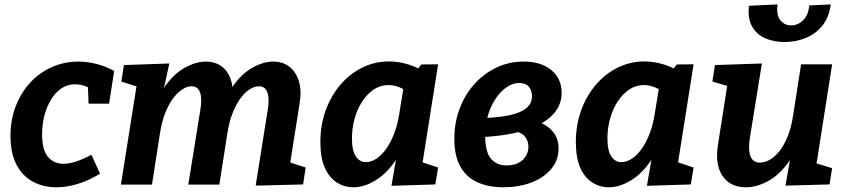

<svg xmlns="http://www.w3.org/2000/svg" viewBox="-20 -820 3760 853"><path d="M230.8 12.1Q173.6 12.1 127.2 -12.3Q80.9 -36.7 53.7 -87.5Q26.6 -138.3 26.6 -216.1Q26.6 -288.2 50.2 -348.9Q73.8 -409.6 114.9 -453.7Q156 -497.8 210.8 -522.1Q265.6 -546.4 328.1 -546.4Q366.3 -546.4 406.7 -536.4Q447.2 -526.4 487.3 -505.1L464.6 -359.5H373.6L370.1 -440.9L383.6 -426.5Q347.1 -445.6 313.9 -445.6Q279.6 -445.6 252.3 -427Q225 -408.5 206.2 -376.8Q187.3 -345.1 177.1 -305.6Q167 -266.1 167 -223.9Q167 -153.5 193.1 -123Q219.2 -92.4 262.1 -92.4Q288.9 -92.4 320.4 -103.2Q351.9 -114 386.1 -132.6L424.5 -48.4Q375.6 -18.3 326 -3.1Q276.3 12.1 230.8 12.1Z M1115.9 4.7 1169.1 -329.6Q1174.7 -362.2 1172.7 -386.1Q1170.7 -410.1 1160.5 -423.4Q1150.3 -436.7 1130.5 -436.7Q1111.1 -436.7 1090.2 -423.7Q1069.2 -410.7 1049.6 -384.8Q1030 -358.9 1014.1 -319.6Q998.2 -280.2 990 -227.2L954.5 0H816.5L869.7 -329.6Q875.3 -362.2 873.4 -386.1Q871.4 -410.1 861.2 -423.4Q850.9 -436.7 831.1 -436.7Q812.1 -436.7 791.1 -423.7Q770.2 -410.7 750.4 -384.8Q730.6 -358.9 714.7 -319.6Q698.8 -280.2 690.6 -227.2L655.2 0H517.2L589.7 -457L646.1 -416.3L519 -457.9L530.5 -530.9L732.3 -538L695.3 -368.2L652.8 -292.1Q673.9 -381.9 714.2 -437.9Q754.5 -493.9 802.9 -520.1Q851.4 -546.4 894.2 -546.4Q935.7 -546.4 964.4 -525.2Q993.1 -503.9 1005.8 -464.9Q1018.4 -425.8 1010.5 -373L1005.9 -343L954.2 -292.1Q975.3 -381.9 1015.3 -437.9Q1055.2 -493.9 1103 -520.1Q1150.7 -546.4 1193.5 -546.4Q1236.4 -546.4 1265.8 -523.5Q1295.2 -500.5 1307.8 -459.1Q1320.5 -417.6 1311.2 -361.4L1265.7 -73.6L1206.2 -118.4L1338.1 -75.7L1326.5 -0.6Z M1549.5 12.1Q1510.5 12.1 1476.9 -8.9Q1443.4 -29.9 1423.3 -74Q1403.3 -118 1403.3 -189.1Q1403.3 -263.2 1426.3 -327.9Q1449.4 -392.6 1490.9 -441.8Q1532.5 -491.1 1588.3 -519.1Q1644.1 -547.1 1708.9 -547.1Q1751.8 -547.1 1797 -532.8Q1842.2 -518.5 1887 -486.4L1825.1 -499.1L1851.7 -533.6L1926.4 -534.3L1846.4 -28.5L1798.5 -118.4L1926.3 -75.7L1914.1 -0.6L1719.1 5.4L1749.3 -168.8L1790.1 -242.8Q1773.4 -159.4 1733.8 -102.4Q1694.2 -45.5 1645.1 -16.7Q1596 12.1 1549.5 12.1ZM1605.8 -99.6Q1627.2 -99.6 1649.8 -113.5Q1672.5 -127.4 1692.7 -154.5Q1713 -181.5 1729.2 -221.4Q1745.4 -261.2 1753.7 -313.2L1776 -451.7L1798.7 -406.3Q1774 -424.9 1751.1 -433.5Q1728.2 -442.2 1705.8 -442.2Q1670.3 -442.2 1640.7 -422.5Q1611.1 -402.8 1589.2 -369.2Q1567.3 -335.6 1555.5 -293.1Q1543.6 -250.6 1543.6 -205.1Q1543.6 -150.9 1560.8 -125.3Q1577.9 -99.6 1605.8 -99.6Z M2216.6 12Q2150.1 12 2101.1 -10.2Q2052 -32.4 2025.3 -79.9Q1998.5 -127.4 1998.5 -203.3Q1998.5 -275.5 2022.2 -337.9Q2045.9 -400.3 2088.2 -447.1Q2130.6 -493.9 2186.3 -520.2Q2242.1 -546.5 2306.1 -546.5Q2384.3 -546.5 2429.8 -508.3Q2475.3 -470 2475.3 -408.1Q2475.3 -344.5 2424.9 -299.7Q2374.6 -254.9 2279.1 -232Q2183.5 -209.1 2048.1 -209.1L2060.2 -293.8Q2151.3 -293.8 2214.7 -302.9Q2278.1 -311.9 2310.8 -333.8Q2343.5 -355.7 2343.5 -393.2Q2343.5 -417.7 2329.4 -434.6Q2315.2 -451.4 2286.4 -451.4Q2259.7 -451.4 2233.2 -434.1Q2206.6 -416.8 2184.4 -385.4Q2162.2 -354 2148.9 -311Q2135.6 -268 2135.6 -216.4Q2135.6 -144.7 2161.2 -114.9Q2186.8 -85.1 2230.7 -85.1Q2262.3 -85.1 2283.5 -96.3Q2304.8 -107.6 2316.2 -126.7Q2327.7 -145.8 2327.7 -168.2Q2327.7 -196.9 2308.9 -216.7Q2290.1 -236.4 2251.7 -238.2L2265.8 -298.7Q2322.9 -296.4 2367.1 -280.7Q2411.3 -265 2436.6 -234.8Q2461.9 -204.5 2461.5 -158.8Q2461.1 -106.9 2427.9 -68.2Q2394.7 -29.5 2339.5 -8.7Q2284.2 12 2216.6 12Z M2684.5 12.1Q2645.5 12.1 2611.9 -8.9Q2578.4 -29.9 2558.3 -74Q2538.3 -118 2538.3 -189.1Q2538.3 -263.2 2561.3 -327.9Q2584.4 -392.6 2625.9 -441.8Q2667.5 -491.1 2723.3 -519.1Q2779.1 -547.1 2843.9 -547.1Q2886.8 -547.1 2932 -532.8Q2977.2 -518.5 3022 -486.4L2960.1 -499.1L2986.7 -533.6L3061.4 -534.3L2981.4 -28.5L2933.5 -118.4L3061.3 -75.7L3049.1 -0.6L2854.1 5.4L2884.3 -168.8L2925.1 -242.8Q2908.4 -159.4 2868.8 -102.4Q2829.2 -45.5 2780.1 -16.7Q2731 12.1 2684.5 12.1ZM2740.8 -99.6Q2762.2 -99.6 2784.8 -113.5Q2807.5 -127.4 2827.7 -154.5Q2848 -181.5 2864.2 -221.4Q2880.4 -261.2 2888.7 -313.2L2911 -451.7L2933.7 -406.3Q2909 -424.9 2886.1 -433.5Q2863.2 -442.2 2840.8 -442.2Q2805.3 -442.2 2775.7 -422.5Q2746.1 -402.8 2724.2 -369.2Q2702.3 -335.6 2690.5 -293.1Q2678.6 -250.6 2678.6 -205.1Q2678.6 -150.9 2695.8 -125.3Q2712.9 -99.6 2740.8 -99.6Z M3294.3 12.1Q3248.4 12.5 3217 -10.5Q3185.6 -33.5 3173.1 -74.7Q3160.6 -116 3168.9 -171.5L3214.1 -460.4L3225.2 -434L3144.8 -457.9L3156.3 -530.9L3364.9 -538L3311 -204.7Q3306.4 -172.8 3308.8 -148.8Q3311.1 -124.8 3322.6 -111.2Q3334.2 -97.6 3356 -97.6Q3377.1 -97.6 3399.7 -110.1Q3422.3 -122.6 3442.8 -148.5Q3463.2 -174.3 3479.3 -213.7Q3495.3 -253 3503.5 -307L3539 -534.3H3677L3604.8 -75.2L3588.2 -99.9L3676.8 -72.9L3665.3 -0.6L3469.6 4.7L3499.8 -168.2L3542.7 -242.1Q3522.9 -154 3481.8 -97.7Q3440.6 -41.4 3391.2 -14.8Q3341.8 11.8 3294.3 12.1ZM3464.7 -633.3Q3417.3 -633.3 3379.5 -650Q3341.6 -666.6 3321.4 -702.2Q3301.2 -737.7 3307.3 -794.3L3434.3 -800.4Q3428.6 -751.8 3447.2 -729.5Q3465.8 -707.2 3494.6 -707.2Q3524.6 -707.2 3548 -729.9Q3571.5 -752.5 3575.1 -795.7L3670.7 -800.4Q3663.4 -742.8 3633.1 -705.6Q3602.8 -668.4 3558.5 -650.8Q3514.2 -633.3 3464.7 -633.3Z"/></svg>

Font: Bitter Thin
Style: Italic
Weight: 100
Italic angle: -9°
Designer: Sol Matas, and Bitter project Authors
Foundry: Sol Matas
Version: Version 2.002